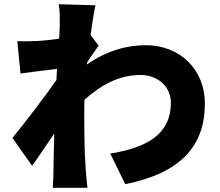

<svg xmlns="http://www.w3.org/2000/svg" viewBox="-20 -837 1040 909"><path d="M393 -543C411 -569 434 -604 447 -621L409 -671C417 -731 425 -781 432 -812L258 -817C264 -783 263 -751 263 -720C263 -710 262 -685 260 -654C223 -648 187 -645 160 -643C119 -641 94 -641 62 -642L77 -489C130 -496 199 -505 250 -511L247 -458C188 -373 95 -253 39 -184L132 -52C159 -89 199 -150 237 -205C235 -142 234 -90 233 -30C233 -14 232 27 230 52H394C391 28 387 -15 386 -33C379 -128 379 -225 379 -300C379 -321 379 -342 380 -365C460 -436 545 -482 645 -482C726 -482 789 -428 789 -350C789 -204 679 -138 502 -110L573 35C836 -18 950 -146 950 -347C950 -509 831 -623 670 -623C584 -623 488 -599 392 -532Z"/></svg>

Font: Noto Sans CJK KR Black
Style: Regular
Weight: 900
Designer: Ryoko NISHIZUKA (kana & ideographs); Paul D. Hunt (Latin, Greek & Cyrillic); Wenlong ZHANG (bopomofo); Sandoll Communica
Foundry: Adobe Systems Incorporated
Version: Version 1.004;PS 1.004;hotconv 1.0.82;makeotf.lib2.5.63406